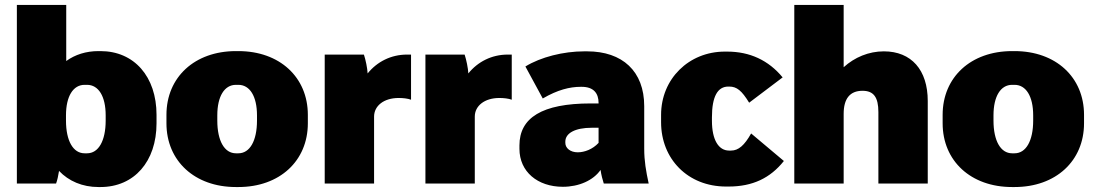

<svg xmlns="http://www.w3.org/2000/svg" viewBox="-20 -740 4410 774"><path d="M377 14H385C521 14 611 -89 611 -243V-277C611 -431 521 -534 385 -534H377C327 -534 283 -520 247 -494V-720H48V0H206C211 -13 215 -32 218 -51C257 -10 312 14 377 14ZM321 -122C275 -122 246 -172 246 -254V-275C246 -352 275 -398 321 -398H331C377 -398 406 -352 406 -275V-254C406 -172 377 -122 331 -122Z M931 14H941C1107 14 1221 -91 1221 -243V-277C1221 -429 1107 -534 941 -534H931C765 -534 651 -429 651 -277V-243C651 -91 765 14 931 14ZM931 -122C885 -122 856 -172 856 -254V-275C856 -352 885 -398 931 -398H941C987 -398 1016 -352 1016 -275V-254C1016 -172 987 -122 941 -122Z M1289 0H1488V-270C1488 -313 1527 -345 1587 -345C1604 -345 1624 -343 1637 -338V-520H1621C1556 -520 1500 -491 1462 -444C1461 -465 1454 -499 1447 -520H1289Z M1695 0H1894V-270C1894 -313 1933 -345 1993 -345C2010 -345 2030 -343 2043 -338V-520H2027C1962 -520 1906 -491 1868 -444C1867 -465 1860 -499 1853 -520H1695Z M2249 13C2314 13 2372 -13 2401 -55C2404 -34 2409 -16 2414 0H2595C2584 -51 2577 -91 2577 -141V-312C2577 -453 2489 -533 2347 -533H2335C2251 -533 2160 -510 2098 -472L2168 -343C2228 -378 2277 -390 2321 -390H2325C2373 -390 2393 -364 2393 -325V-323H2361C2165 -323 2074 -265 2074 -154V-140C2074 -48 2147 13 2249 13ZM2309 -126C2279 -126 2259 -143 2259 -164V-169C2259 -203 2298 -225 2366 -225H2393V-164C2369 -138 2336 -126 2309 -126Z M2907 12H2917C3014 12 3085 -22 3140 -91L3008 -202C2981 -154 2957 -133 2927 -133H2919C2877 -133 2850 -176 2850 -253V-267C2850 -351 2873 -391 2916 -391H2920C2950 -391 2970 -375 3000 -326L3135 -428C3078 -497 3003 -532 2911 -532H2902C2757 -532 2645 -422 2645 -277V-247C2645 -99 2753 12 2907 12Z M3182 0H3381V-281C3381 -342 3406 -374 3457 -374C3502 -374 3521 -348 3521 -288V0H3720V-333C3720 -458 3654 -533 3543 -533C3482 -533 3425 -509 3381 -469V-720H3182Z M4060 14H4070C4236 14 4350 -91 4350 -243V-277C4350 -429 4236 -534 4070 -534H4060C3894 -534 3780 -429 3780 -277V-243C3780 -91 3894 14 4060 14ZM4060 -122C4014 -122 3985 -172 3985 -254V-275C3985 -352 4014 -398 4060 -398H4070C4116 -398 4145 -352 4145 -275V-254C4145 -172 4116 -122 4070 -122Z"/></svg>

Font: Fixel Text Black
Style: Regular
Weight: 900
Width: 4
Designer: AlfaBravo + MacPaw
Foundry: Kyrylo Tkachov, Marchela Mozhyna, Serhii Makarenko, Maria Weinstein, Zakhar Kryvoshyya
Version: Version 1.211